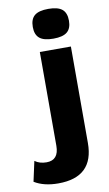

<svg xmlns="http://www.w3.org/2000/svg" viewBox="-196 -770 588 1035"><g transform="rotate(-10 98.5 -253.0)"><path d="M47 -639Q47 -682 70.5 -701.5Q94 -721 146 -721Q198 -721 221.5 -701.5Q245 -682 245 -639Q245 -597 221.5 -577.5Q198 -558 146 -558Q94 -558 70.5 -577.5Q47 -597 47 -639ZM231 -500V28Q231 215 37 215Q-42 215 -94 183L-70 73Q-44 92 -6 92Q61 92 61 13V-500Z"/></g></svg>

Font: Elaine Sans
Style: Bold
Weight: 700
Designer: Wei Huang
Foundry: Wei Huang
Version: Version 2.001;December 24, 2019;FontCreator 12.0.0.2547 64-b